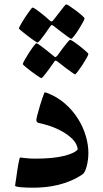

<svg xmlns="http://www.w3.org/2000/svg" viewBox="-20 -850 468 875"><path d="M382.8 -153.8Q382.8 -136.2 380.6 -120.4Q378.4 -104.5 374.8 -91.3Q371.1 -78.1 366.5 -68.6Q361.8 -59.1 356.4 -55.7Q330.6 -38.1 302.5 -26.4Q274.4 -14.6 245.8 -7.6Q217.3 -0.5 188.2 2.4Q159.2 5.4 132.3 5.4Q117.7 5.4 102.8 4.9Q87.9 4.4 75.9 3.4Q64 2.4 56.4 0.5Q48.8 -1.5 48.8 -3.9Q48.8 -5.4 50.3 -15.1Q51.8 -24.9 54 -39.3Q56.2 -53.7 58.3 -70.1Q60.5 -86.4 63.2 -100.3Q65.9 -114.3 68.1 -123.3Q70.3 -132.3 71.8 -132.3Q75.2 -132.3 95 -129.6Q114.7 -127 140.6 -127Q220.7 -127 270.5 -139.2Q320.3 -151.4 334.5 -169.4Q331.1 -195.3 310.8 -215.6Q290.5 -235.8 263.4 -251Q236.3 -266.1 207 -275.9Q177.7 -285.6 155.8 -289.6Q145.5 -293.5 145.5 -303.7Q145.5 -307.1 148.2 -317.9Q150.9 -328.6 154.8 -342.5Q158.7 -356.4 163.1 -371.8Q167.5 -387.2 172.1 -399.9Q176.8 -412.6 179.7 -420.9Q182.6 -429.2 183.6 -429.2Q185.1 -429.2 189.5 -428Q193.8 -426.8 195.3 -426.3Q241.7 -408.2 276.9 -377.2Q312 -346.2 335.4 -308.8Q358.9 -271.5 370.8 -231Q382.8 -190.4 382.8 -153.8ZM281.7 -830.1Q285.6 -830.1 299.1 -821Q312.5 -812 327.4 -800.8Q342.3 -789.6 353.8 -779.3Q365.2 -769 365.2 -766.1Q365.2 -762.2 357.2 -747.3Q349.1 -732.4 338.6 -715.8Q328.1 -699.2 318.1 -686.3Q308.1 -673.3 304.2 -673.3Q302.2 -673.3 289.3 -682.4Q276.4 -691.4 261.7 -702.6Q245.1 -715.3 223.6 -732.4Q218.3 -736.3 215.3 -735.8Q213.9 -735.8 209.5 -730.5Q194.8 -710 183.1 -692.9Q172.9 -678.7 163.6 -667.5Q154.3 -656.2 150.9 -656.2Q149.4 -656.2 142.8 -660.4Q136.2 -664.6 126.5 -671.4Q116.7 -678.2 106.4 -686.3Q96.2 -694.3 87.2 -701.4Q78.1 -708.5 72.3 -713.6Q66.4 -718.8 66.4 -720.7Q66.4 -723.1 70.6 -731Q74.7 -738.8 80.8 -749.3Q86.9 -759.8 94.7 -771.5Q102.5 -783.2 109.4 -792.7Q116.2 -802.2 121.3 -808.8Q126.5 -815.4 128.4 -815.4Q132.8 -815.4 146 -806.2Q159.2 -796.9 172.9 -785.6Q189 -772.9 207.5 -755.9Q211.9 -752 215.3 -752Q217.8 -752 223.6 -758.8Q239.3 -778.3 251 -793.9Q261.2 -807.6 270.3 -818.8Q279.3 -830.1 281.7 -830.1ZM299.3 -668.5Q303.2 -668.5 316.7 -659.4Q330.1 -650.4 345 -638.7Q359.9 -627 371.3 -616.7Q382.8 -606.4 382.8 -604Q382.8 -600.1 374.5 -585.2Q366.2 -570.3 355.5 -554Q344.7 -537.6 334.7 -524.4Q324.7 -511.2 321.8 -511.2Q319.8 -511.2 306.9 -520.5Q293.9 -529.8 279.3 -540.5Q262.7 -553.2 241.2 -570.3Q235.8 -573.7 231.9 -573.7Q230.5 -573.7 229.7 -572Q229 -570.3 227.1 -568.4Q212.4 -547.9 200.7 -531.2Q190.4 -517.1 180.9 -505.6Q171.4 -494.1 168.5 -494.1Q166 -494.1 152.3 -503.2Q138.7 -512.2 123.5 -523.7Q108.4 -535.2 96.2 -545.4Q84 -555.7 84 -558.1Q84 -562 92.5 -577.1Q101.1 -592.3 112.1 -609.4Q123 -626.5 133.1 -639.6Q143.1 -652.8 145 -652.8Q149.4 -652.8 162.4 -643.6Q175.3 -634.3 189.5 -623Q206.1 -610.4 225.1 -594.2Q229.5 -589.8 231.9 -589.8Q235.4 -589.8 241.2 -596.2Q255.9 -616.2 267.6 -632.3Q277.8 -646 287.4 -657.2Q296.9 -668.5 299.3 -668.5Z"/></svg>

Font: Accordance
Style: Bold-Italic
Weight: 700
Italic angle: -11°
Version: Version 1.2 (build January 31, 2020) Miklal Software Solutio